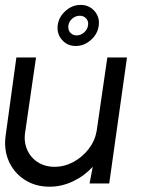

<svg xmlns="http://www.w3.org/2000/svg" viewBox="-25 -728 564 762"><path d="M-2.5 -190.5 40 -500H118L75.5 -207.5Q68.5 -168.5 81.8 -136.2Q95 -104 123.8 -85Q152.5 -66 191.5 -66Q230.5 -66 266 -85Q301.5 -104 326.5 -136.2Q351.5 -168.5 358.5 -207.5L401 -500H479L408.5 0H330.5L343 -66Q310 -30 265 -8.5Q220 13 171.5 13Q115.5 13 73 -14.5Q30.5 -42 10 -88.2Q-10.5 -134.5 -2.5 -190.5ZM275.5 -545.5Q242 -545.5 221 -569.8Q200 -594 204 -627.5Q208 -660.5 234.8 -684.5Q261.5 -708.5 295 -708.5Q328.5 -708.5 349.8 -684.5Q371 -660.5 367 -627.5Q363 -593.5 336 -569.5Q309 -545.5 275.5 -545.5ZM279 -587.5Q295 -587.5 308.5 -599Q322 -610.5 324.5 -627.5Q327 -643.5 317.2 -654.5Q307.5 -665.5 291.5 -665.5Q275.5 -665.5 262.2 -654.5Q249 -643.5 246.5 -627.5Q244 -610.5 253.5 -599Q263 -587.5 279 -587.5Z"/></svg>

Font: Urbanist
Style: Italic
Weight: 400
Italic angle: -8°
Designer: Corey Hu
Foundry: Corey Hu
Version: Version 1.330; ttfautohint (v1.8.4.7-5d5b)